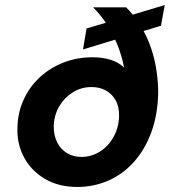

<svg xmlns="http://www.w3.org/2000/svg" viewBox="-20 -729 684 761"><path d="M287 12Q212 12 158 -20Q104 -52 75.5 -105Q47 -158 49 -221Q50 -282 73.5 -333.5Q97 -385 137.5 -422.5Q178 -460 231.5 -481Q285 -502 346 -502Q385 -502 417 -492.5Q449 -483 472 -461Q466 -493 455 -525.5Q444 -558 428.5 -589Q413 -620 393 -648Q373 -676 349 -700H480Q515 -665 539.5 -623.5Q564 -582 579 -537.5Q594 -493 600.5 -447.5Q607 -402 607 -360Q605 -274 580 -205.5Q555 -137 511.5 -88Q468 -39 410 -13.5Q352 12 287 12ZM303 -107Q333 -107 360 -119.5Q387 -132 407.5 -154.5Q428 -177 439.5 -206Q451 -235 452 -267Q453 -305 438.5 -331Q424 -357 399.5 -370.5Q375 -384 343 -384Q302 -384 268.5 -363Q235 -342 214.5 -307Q194 -272 193 -228Q193 -192 206.5 -165Q220 -138 245 -122.5Q270 -107 303 -107ZM309 -533 323 -616 633 -709 618 -627Z"/></svg>

Font: DM Sans 20pt ExtraBold
Style: Italic
Weight: 800
Italic angle: -10°
Version: Version 4.004;gftools[0.9.30]